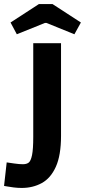

<svg xmlns="http://www.w3.org/2000/svg" viewBox="-37 -914 419 947"><path d="M46 -745 15 -803 155 -894H222L362 -803L330 -745L192 -801H185ZM70 13Q50 13 30.5 10.5Q11 8 -2.5 5.5Q-16 3 -17 3L-4 -113Q10 -111 34 -107.5Q58 -104 76 -104Q94 -104 104.5 -112Q115 -120 121 -149Q127 -178 127 -239V-701H264V-244Q264 -148 238.5 -91.5Q213 -35 169 -11Q125 13 70 13Z"/></svg>

Font: Ruda ExtraBold
Style: Regular
Weight: 800
Designer: Mariela Monsalve and Angelina Sanchez
Foundry: Mariela Monsalve and Angelina Sanchez
Version: Version 2.000